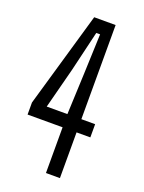

<svg xmlns="http://www.w3.org/2000/svg" viewBox="-150 -871 709 943"><g transform="rotate(20 204.5 -400.0)"><path d="M213 0V-239H30V-302L174 -800H286V-308H358V-239H286V0ZM105 -308H213L222 -520L230 -731H210L160 -520Z"/></g></svg>

Font: Big Shoulders Display Medium
Style: Regular
Weight: 500
Designer: Patric King
Foundry: XO Type Co
Version: Version 1.000; ttfautohint (v1.8.2)